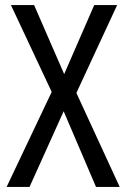

<svg xmlns="http://www.w3.org/2000/svg" viewBox="-20 -734 496 754"><path d="M450 0 280 -369 440 -714H350L232 -443L114 -714H23L183 -373L6 0H96L230 -297L357 0Z"/></svg>

Font: Noto Sans Khmer Condensed
Style: Regular
Weight: 400
Width: 3
Designer: Danh Hong and the Monotype Design Team
Foundry: Monotype Imaging Inc.
Version: Version 2.004